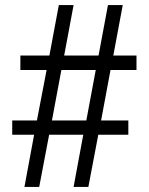

<svg xmlns="http://www.w3.org/2000/svg" viewBox="-20 -734 585 754"><path d="M114 -205 76 0H134L173 -205H307L269 0H327L366 -205H484V-261H377L414 -459H516V-516H425L462 -714H404L367 -516H232L269 -714H211L174 -516H60V-459H163L125 -261H28V-205ZM319 -261H184L221 -459H356Z"/></svg>

Font: Noto Serif Sinhala SemiCondensed
Style: Regular
Weight: 400
Width: 4
Designer: Jelle Bosma - Monotype Design Team
Foundry: Monotype Imaging Inc.
Version: Version 2.007